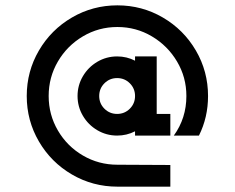

<svg xmlns="http://www.w3.org/2000/svg" viewBox="-20 -709 878 718"><path d="M418 -498Q454 -498 485 -482V-498H566V-283H617V-202H485V-218Q454 -202 418 -202Q378 -202 344 -222Q310 -242 290 -276Q270 -310 270 -350Q270 -390 290 -424Q310 -458 344 -478Q378 -498 418 -498ZM419 -689Q511 -689 589 -643.5Q667 -598 712.5 -520Q758 -442 758 -350Q758 -270 724 -202H630Q677 -267 677 -350Q677 -420 642 -479Q607 -538 548 -573Q489 -608 419 -608Q349 -608 290 -573Q231 -538 196.5 -479Q162 -420 162 -350Q162 -280 196.5 -221Q231 -162 290 -127.5Q349 -93 419 -93L617 -92V-11H419Q327 -11 249 -56.5Q171 -102 125.5 -180Q80 -258 80 -350Q80 -442 125.5 -520Q171 -598 249 -643.5Q327 -689 419 -689ZM418 -283Q446 -283 465.5 -302.5Q485 -322 485 -350Q485 -378 465.5 -397.5Q446 -417 418 -417Q390 -417 370.5 -397.5Q351 -378 351 -350Q351 -322 370.5 -302.5Q390 -283 418 -283Z"/></svg>

Font: Skate blade
Style: Regular
Weight: 400
Italic angle: -7°
Designer: Valerio Brotto (Silverblur_type)
Version: Version 2.001